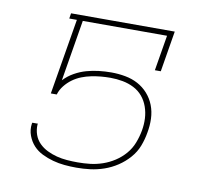

<svg xmlns="http://www.w3.org/2000/svg" viewBox="-64 -591 729 671"><g transform="rotate(10 300.0 -256.0)"><path d="M248 8Q226 8 205 6Q184 4 164 -1.5Q144 -7 125.5 -16Q107 -25 93.5 -39.5Q80 -54 72.5 -74Q65 -94 68 -116L69 -120H89L88 -117Q87 -98 93 -81Q99 -64 111.5 -51.5Q124 -39 140.5 -31Q157 -23 174.5 -18.5Q192 -14 211 -12.5Q230 -11 249 -11Q271 -11 293 -13.5Q315 -16 337 -23.5Q359 -31 379 -44Q399 -57 414.5 -75Q430 -93 438.5 -115Q447 -137 451 -159Q455 -181 454 -202.5Q453 -224 446 -244Q439 -264 426 -279.5Q413 -295 394.5 -304.5Q376 -314 354.5 -318Q333 -322 311 -322Q294 -322 277.5 -320.5Q261 -319 243.5 -315.5Q226 -312 209.5 -305.5Q193 -299 178.5 -288.5Q164 -278 152.5 -263.5Q141 -249 136 -232H115L160 -501H133L136 -520H504L480 -375H459L480 -501H181L145 -284Q161 -301 181.5 -312.5Q202 -324 223.5 -330Q245 -336 267 -338.5Q289 -341 311 -341Q336 -341 360.5 -336.5Q385 -332 405.5 -321Q426 -310 441.5 -292.5Q457 -275 465.5 -253Q474 -231 475 -206Q476 -181 471 -155Q467 -131 458 -107.5Q449 -84 431.5 -64Q414 -44 392 -29.5Q370 -15 345.5 -6.5Q321 2 296.5 5Q272 8 248 8Z"/></g></svg>

Font: Iosevka Etoile Thin
Style: Italic
Weight: 100
Italic angle: -9°
Designer: Belleve Invis
Foundry: Belleve Invis
Version: Version 22.1.2; ttfautohint (v1.8.4)